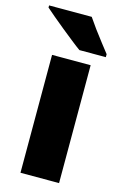

<svg xmlns="http://www.w3.org/2000/svg" viewBox="-128 -884 550 870"><g transform="rotate(15 146.5 -449.0)"><path d="M242 -66H61V-619H242ZM190 -832Q204 -811 224.5 -783Q245 -755 265.5 -729Q286 -703 299 -686V-672H175Q158 -684 133 -704Q108 -724 80.5 -746Q53 -768 29 -788.5Q5 -809 -10 -822V-832Z"/></g></svg>

Font: Noto Sans Malayalam UI SemiCondensed Black
Style: Regular
Weight: 900
Width: 4
Designer: Jelle Bosma - Monotype Design Team
Foundry: Monotype Imaging Inc.
Version: Version 2.104; ttfautohint (v1.8.4.7-5d5b)